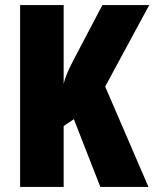

<svg xmlns="http://www.w3.org/2000/svg" viewBox="-20 -734 606 754"><path d="M563 0 393 -394 566 -714H382L267 -495C250 -462 236 -432 230 -404V-714H59V0H230V-239L270 -266L374 0Z"/></svg>

Font: Noto Sans Bengali ExtraCondensed Black
Style: Regular
Weight: 900
Width: 2
Designer: Joana Ranito - Universal Thirst; Jelle Bosma - Monotype Design Team
Foundry: Universal Thirst ehf.
Version: Version 3.000